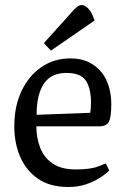

<svg xmlns="http://www.w3.org/2000/svg" viewBox="-20 -737 511 766"><path d="M252 9Q179 9 131.5 -24Q84 -57 60.5 -111.5Q37 -166 37 -233Q37 -313 66 -374Q95 -435 145.5 -469.5Q196 -504 260 -504Q304 -504 335 -488.5Q366 -473 386 -447.5Q406 -422 415 -389Q424 -356 424 -322Q424 -268 414 -250.5Q404 -233 376 -233H125Q125 -188 140 -148.5Q155 -109 189.5 -85Q224 -61 282 -61Q341 -61 371.5 -73Q402 -85 402 -85L416 -57Q416 -57 405 -47Q394 -37 372.5 -24Q351 -11 321 -1Q291 9 252 9ZM126 -279 340 -287Q343 -305 343 -327Q343 -383 323 -414.5Q303 -446 245 -446Q204 -446 178 -427Q152 -408 139 -370.5Q126 -333 126 -279ZM183 -535 155 -565 264 -686Q276 -700 286 -708.5Q296 -717 306 -717Q319 -717 333.5 -701.5Q348 -686 357 -655Z"/></svg>

Font: Faustina VF Beta
Style: Regular
Weight: 400
Designer: Alfonso Garcia
Foundry: Omnibus-Type
Version: Version 1.006